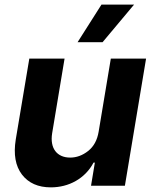

<svg xmlns="http://www.w3.org/2000/svg" viewBox="-20 -797 662 824"><path d="M47.6 -198.2 105.8 -545.5H257.1L203.8 -225.1Q199.9 -201 203.5 -181.6Q207 -162.3 217.2 -148.8Q227.3 -135.3 243.6 -128Q259.9 -120.7 281.2 -120.7Q322.4 -120.7 358.3 -149.1Q394.5 -177.6 403.4 -232.2L455.6 -545.5H606.9L516 0H370.7L387.1 -99.1H381.4Q367.9 -73.5 348.4 -53.6Q328.8 -33.7 305 -20.2Q281.2 -6.7 254.1 0.2Q226.9 7.1 198.2 7.1Q116.5 7.1 74.2 -47.9Q32.3 -103 47.6 -198.2ZM312.9 -615.8 415.5 -777.3H555.4L420.1 -615.8Z"/></svg>

Font: Inter P
Style: Bold Italic
Weight: 700
Italic angle: 9.39999°
Designer: Rasmus Andersson
Foundry: rsms
Version: Version 3.018;git-588b23468